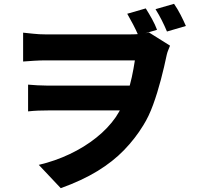

<svg xmlns="http://www.w3.org/2000/svg" viewBox="-20 -890 1040 1005"><path d="M743 -846Q760 -819 776 -790Q792 -761 802 -734L704 -705Q691 -735 677 -761.5Q663 -788 646 -818ZM891 -870Q909 -844 925 -813Q941 -782 953 -754L854 -725Q841 -756 826.5 -784.5Q812 -813 794 -842ZM101 -719Q123 -717 154 -713.5Q185 -710 218 -710Q234 -710 268.5 -710Q303 -710 347.5 -710Q392 -710 441 -710Q490 -710 534.5 -710Q579 -710 612.5 -710Q646 -710 661 -710Q686 -710 712 -712Q738 -714 760 -720L870 -651Q866 -640 861 -628.5Q856 -617 853 -604Q840 -541 822 -472.5Q804 -404 781.5 -342Q759 -280 730 -234Q688 -165 629.5 -104.5Q571 -44 490 5.5Q409 55 298 95L183 -27Q268 -47 345 -83.5Q422 -120 484 -169.5Q546 -219 586 -277Q605 -305 620.5 -338Q636 -371 648.5 -408Q661 -445 670 -486.5Q679 -528 686 -574Q671 -574 635.5 -574Q600 -574 552.5 -574Q505 -574 453.5 -574Q402 -574 354 -574Q306 -574 270.5 -574Q235 -574 219 -574Q191 -574 158.5 -572Q126 -570 101 -568ZM696 -312Q675 -312 638 -312Q601 -312 556 -312Q511 -312 463 -312Q415 -312 370 -312Q325 -312 289 -312Q253 -312 232 -312Q204 -312 179.5 -311Q155 -310 127 -307V-447Q149 -445 176 -443.5Q203 -442 226 -442Q248 -442 286 -442Q324 -442 371.5 -442Q419 -442 468.5 -442Q518 -442 564.5 -442Q611 -442 647.5 -442Q684 -442 703 -442Z"/></svg>

Font: Noto Sans SC Thin ExtraBold
Style: Regular
Weight: 800
Version: Version 2.004-H2;hotconv 1.0.118;makeotfexe 2.5.65603